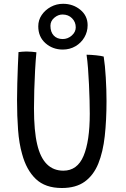

<svg xmlns="http://www.w3.org/2000/svg" viewBox="-20 -946 646 986"><path d="M297.5 19.5Q212.5 19.5 164 -26.8Q115.5 -73 93.5 -155Q78 -209 72.8 -278.8Q67.5 -348.5 67.5 -432Q67.5 -470.5 68.8 -517.2Q70 -564 71.8 -607.5Q73.5 -651 75 -678.5Q84.5 -679.5 95 -680.5Q105.5 -681.5 115.5 -681.5Q130 -681.5 143.8 -680.2Q157.5 -679 167 -677.5Q163 -635.5 160.2 -585Q157.5 -534.5 156 -483.8Q154.5 -433 154.5 -389.5Q154.5 -273.5 171 -204.5Q202.5 -69.5 305.5 -69.5Q377 -69.5 409 -145.2Q441 -221 441 -362Q441 -390.5 440 -429.8Q439 -469 437 -512Q435 -555 432 -594.8Q429 -634.5 424.5 -665Q445.5 -665 473.5 -662Q501.5 -659 512.5 -655.5Q519.5 -611 523.2 -548.2Q527 -485.5 527 -426.5Q527 -329 518 -247.2Q509 -165.5 484.8 -105.8Q460.5 -46 415.2 -13.2Q370 19.5 297.5 19.5ZM302.5 -691.5Q250.5 -691.5 213.5 -724.2Q176.5 -757 176.5 -811Q176.5 -843 194.2 -869Q212 -895 241 -910.8Q270 -926.5 304 -926.5Q355 -926.5 392.5 -895.8Q430 -865 430 -816.5Q430 -782.5 413.2 -754Q396.5 -725.5 367.5 -708.5Q338.5 -691.5 302.5 -691.5ZM302 -745.5Q328 -745.5 348.5 -763.5Q369 -781.5 369 -805.5Q369 -833 350 -852.2Q331 -871.5 301 -871.5Q278.5 -871.5 258.8 -854.8Q239 -838 239 -813.5Q239 -781.5 256 -763.5Q273 -745.5 302 -745.5Z"/></svg>

Font: Grandstander Light
Style: Regular
Weight: 300
Designer: Tyler Finck
Foundry: Etcetera Type Co
Version: Version 1.200; ttfautohint (v1.8.3)